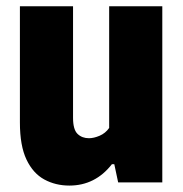

<svg xmlns="http://www.w3.org/2000/svg" viewBox="-20 -568 570 598"><path d="M196 10Q153 10 118 -9Q83 -28 62.5 -71Q42 -114 42 -186.5V-548.5H207.5V-201Q207.5 -164.5 221.5 -151Q235.5 -137.5 257 -137.5Q272 -137.5 290.2 -145.2Q308.5 -153 320 -169.5V-548.5H485.5V0H348L336 -56.5H328.5Q276.5 10 196 10Z"/></svg>

Font: Encode Sans Condensed ExtraBold
Style: Regular
Weight: 800
Width: 3
Designer: Multiple Designers
Foundry: Impallari Type
Version: Version 3.000; ttfautohint (v1.8.3) -l 8 -r 50 -G 200 -x 14 